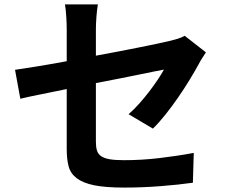

<svg xmlns="http://www.w3.org/2000/svg" viewBox="-20 -809 1040 869"><path d="M562 -292Q587 -314 611 -341Q635 -368 656 -395.5Q677 -423 694 -448.5Q711 -474 722 -494Q710 -492 680.5 -486Q651 -480 609.5 -471.5Q568 -463 517.5 -453Q467 -443 414 -433V-168Q414 -145 418.5 -129Q423 -113 436.5 -103Q450 -93 475 -88.5Q500 -84 541 -84Q621 -84 701.5 -93.5Q782 -103 857 -117L853 18Q790 27 707 33.5Q624 40 543 40Q457 40 406 29.5Q355 19 327 -2.5Q299 -24 290.5 -56.5Q282 -89 282 -133V-406Q215 -392 159.5 -381Q104 -370 72 -362L48 -493Q83 -498 145 -508Q207 -518 282 -532V-675Q282 -700 280 -733Q278 -766 274 -789H423Q419 -766 416.5 -733.5Q414 -701 414 -675V-557Q469 -567 521 -577Q573 -587 617.5 -596Q662 -605 695 -612Q728 -619 745 -623Q766 -628 784 -633.5Q802 -639 816 -647L912 -572Q905 -561 895.5 -546.5Q886 -532 879 -518Q862 -487 838 -447.5Q814 -408 786 -367.5Q758 -327 728.5 -290Q699 -253 672 -227Z"/></svg>

Font: SpoqaHanSans-Bold
Style: Regular
Weight: 700
Designer: [Spoqa Han Sans] Dong-huui Kim \uAE40 \uB3D9 \uD718   [Noto Sans] Ryoko NISHIZUKA \u897F \u585A \u6DBC \u5B50  (kana & i
Foundry: Spoqa (http://www.spoqa-han-sans.com)
Version: Version 2.000